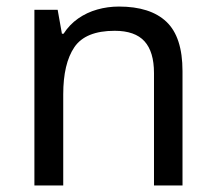

<svg xmlns="http://www.w3.org/2000/svg" viewBox="-20 -566 658 586"><path d="M343 -546Q439 -546 488 -499.5Q537 -453 537 -349V0H450V-343Q450 -408 421 -440Q392 -472 330 -472Q241 -472 207 -422Q173 -372 173 -278V0H85V-536H156L169 -463H174Q192 -491 218.5 -509.5Q245 -528 277 -537Q309 -546 343 -546Z"/></svg>

Font: lkorean85
Style: Book
Weight: 400
Designer: Jelle Bosma - Monotype Design Team
Foundry: Monotype Imaging Inc.
Version: Version 2.003